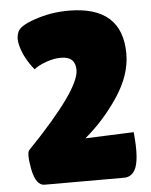

<svg xmlns="http://www.w3.org/2000/svg" viewBox="-52 -754 628 797"><g transform="rotate(-5 262.5 -355.5)"><path d="M433 0H101Q66 0 52 -68Q39 -137 51 -149Q275 -381 275 -463Q275 -519 215 -519Q185 -519 153 -507.5Q121 -496 102 -481Q63 -528 48 -580Q38 -614 48 -639Q56 -666 123 -688Q190 -711 263 -711Q487 -711 487 -512Q487 -424 427 -334Q368 -245 287 -177L489 -185Q501 -66 478 -27Q462 0 433 0Z"/></g></svg>

Font: FC Lilita One
Style: Regular
Weight: 400
Designer: Juan Montoreano
Foundry: Juan Montoreano
Version: Version 1.002